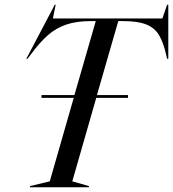

<svg xmlns="http://www.w3.org/2000/svg" viewBox="-20 -790 730 810"><path d="M211 -770H215L203 -712H665L685 -770H690V-542H685L681 -559Q669 -612 650.5 -642.5Q632 -673 596.5 -687Q561 -701 499 -701H479L389 -389H520V-377H386L285 -25L355 -5V0H106L107 -5L190 -25L291 -377H155V-389H294L384 -701H363Q303 -701 260 -686.5Q217 -672 182.5 -642Q148 -612 109 -559L96 -542H91Z"/></svg>

Font: Nyght Serif Italic
Style: Regular
Weight: 400
Italic angle: -16°
Designer: Maksym Kobuzan
Version: Version 0.410